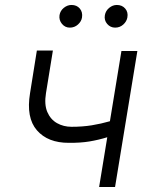

<svg xmlns="http://www.w3.org/2000/svg" viewBox="-20 -750 612 770"><path d="M530.9 -545.5 441.4 0H377.5L410.2 -199.6Q374.3 -188.6 338.6 -182.7Q302.9 -176.8 256.7 -177.2Q171.9 -176.8 128 -227.5Q84.2 -278.1 100.5 -376.4L127.8 -547.2H192.1L164.4 -376.4Q157 -331 169.7 -301Q182.5 -271 208.6 -256.2Q234.7 -241.5 267 -241.5Q310.7 -241.5 348 -247.5Q385.3 -253.6 420.8 -263.8L467 -545.5ZM441.8 -639.2Q422.6 -639.2 409.8 -654.1Q397 -669 400.6 -689.3Q403.8 -707 418 -718.6Q432.2 -730.1 448.5 -730.1Q469.8 -730.1 482.2 -715.6Q494.7 -701 490.8 -680Q487.9 -663.7 474.3 -651.5Q460.6 -639.2 441.8 -639.2ZM259.9 -639.2Q240.8 -639.2 228.3 -654.5Q215.9 -669.7 218.7 -689.3Q221.6 -707 236 -718.6Q250.4 -730.1 266.7 -730.1Q288 -730.1 300.1 -715.7Q312.1 -701.3 308.9 -680Q306.5 -664.1 292.6 -651.6Q278.8 -639.2 259.9 -639.2Z"/></svg>

Font: Inter Light  BETA
Style: Italic
Weight: 300
Italic angle: 9.39999°
Designer: Rasmus Andersson
Foundry: rsms
Version: Version 3.011;git-f93a4a705